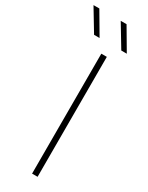

<svg xmlns="http://www.w3.org/2000/svg" viewBox="-301 -985 793 1026"><g transform="rotate(30 96.0 -472.0)"><path d="M108 0V-740H142V0ZM192 -808 110 -944H146L226 -808ZM24 -808 -58 -944H-22L58 -808Z"/></g></svg>

Font: Encode Sans Expanded Expanded Thin
Style: Regular
Weight: 100
Width: 7
Designer: Multiple Designers
Foundry: Impallari Type
Version: Version 3.000; ttfautohint (v1.8.3) -l 8 -r 50 -G 200 -x 14 